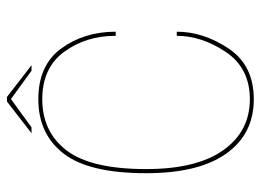

<svg xmlns="http://www.w3.org/2000/svg" viewBox="-116 -608 729 536"><g transform="rotate(-90 248.0 -340.5)"><path d="M238.5 4Q333 4 380 -66.2Q427 -136.5 427 -211H415.5Q415.5 -141.5 370.5 -74.2Q325.5 -7 238.5 -7Q149 -7 96.2 -81.2Q43.5 -155.5 43.5 -296.5Q43.5 -450.5 95.5 -518.5Q147.5 -586.5 238.5 -586.5Q326 -586.5 370.8 -525.5Q415.5 -464.5 415.5 -381.5H427Q427 -469.5 380.2 -533.5Q333.5 -597.5 238.5 -597.5Q141.5 -597.5 86.8 -527Q32 -456.5 32 -296.5Q32 -149.5 86.8 -72.8Q141.5 4 238.5 4ZM143.5 -616.5H160L239 -674L318 -616.5H333.5L245 -685H232Z"/></g></svg>

Font: Anybody Thin Thin
Style: Regular
Weight: 250
Version: Version 1.113;gftools[0.9.25]